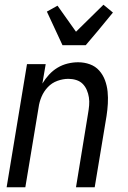

<svg xmlns="http://www.w3.org/2000/svg" viewBox="-20 -791 540 811"><path d="M8 0 94 -520H173L159 -438Q171 -458 187 -475.5Q203 -493 223 -505Q243 -517 265.5 -522.5Q288 -528 310 -528Q336 -528 359.5 -519.5Q383 -511 399 -493Q415 -475 423.5 -452Q432 -429 434.5 -404Q437 -379 435.5 -353Q434 -327 430 -301L380 0H301L352 -312Q355 -329 356.5 -346Q358 -363 355.5 -379.5Q353 -396 346.5 -411Q340 -426 329 -437Q318 -448 302 -453Q286 -458 269 -458Q246 -458 222.5 -449.5Q199 -441 182 -423Q165 -405 155.5 -382.5Q146 -360 143 -337L87 0ZM244 -600 178 -742 223 -767 301 -657 417 -771 457 -738 392 -659 342 -600Z"/></svg>

Font: Iosevka Algr
Style: Italic
Weight: 400
Italic angle: -9°
Monospace: yes
Designer: Belleve Invis
Foundry: Belleve Invis
Version: Version 26.0.2; ttfautohint (v1.8.3)